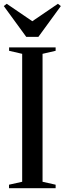

<svg xmlns="http://www.w3.org/2000/svg" viewBox="-27 -993 341 1013"><path d="M90 -34V-709L21 -725V-743H266.5V-725L197.5 -709V-34L266.5 -18.5V0H20.5V-18.5ZM111.5 -798.5 -7 -961 8.5 -973 143.5 -881 278.5 -973 294 -961 175.5 -798.5Z"/></svg>

Font: Merriweather 144pt
Style: Regular
Weight: 400
Version: Version 2.100